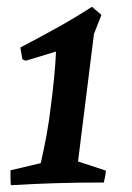

<svg xmlns="http://www.w3.org/2000/svg" viewBox="-20 -538 388 566"><path d="M12 8Q11 -3 11 -14Q11 -25 11 -36L100 -57Q109 -95 117 -138.5Q125 -182 130 -226Q135 -263 139.5 -308.5Q144 -354 145 -386L56 -359L46 -363L40 -398Q90 -424 146 -455Q202 -486 251 -518L279 -494L257 -438L210 -62L292 -35Q291 -19 286 0Q211 0 144 2Q77 4 12 8Z"/></svg>

Font: Labrada SemiBold
Style: Italic
Weight: 600
Italic angle: -7°
Designer: Mercedes Jáuregui
Foundry: Omnibus-Type Team
Version: Version 1.000; ttfautohint (v1.8.4.7-5d5b)